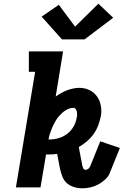

<svg xmlns="http://www.w3.org/2000/svg" viewBox="-20 -1013 668 1038"><path d="M426 5Q403 5 381 -1.5Q359 -8 343 -21.5Q327 -35 318.5 -55.5Q310 -76 305 -98L289 -181Q278 -179 266.5 -178.5Q255 -178 243 -178Q240 -178 236.5 -178Q233 -178 229 -178L199 0H66L170 -625H136V-735H321L281 -491Q295 -501 311 -510Q327 -519 343 -525Q359 -531 375.5 -534.5Q392 -538 409 -538Q438 -538 462.5 -526.5Q487 -515 503 -493.5Q519 -472 524.5 -444.5Q530 -417 526 -389Q521 -363 512 -338Q503 -313 487.5 -290.5Q472 -268 451 -250Q430 -232 406 -218L425 -117Q427 -110 430.5 -102.5Q434 -95 442 -95Q451 -95 458 -101Q465 -107 468 -115L522 -249L628 -213L574 -79Q566 -58 548 -42Q530 -26 510.5 -15.5Q491 -5 469 0Q447 5 426 5ZM248 -259Q273 -259 298 -266.5Q323 -274 344 -290Q365 -306 378 -329.5Q391 -353 395 -378Q397 -386 397 -394Q397 -402 395.5 -409.5Q394 -417 389 -423.5Q384 -430 376 -430Q365 -430 354 -426Q343 -422 333 -415.5Q323 -409 314.5 -401Q306 -393 298 -384Q290 -375 284 -365Q278 -355 272.5 -345Q267 -335 262.5 -324Q258 -313 254 -302.5Q250 -292 247 -281Q244 -270 242 -259Q244 -259 245.5 -259Q247 -259 248 -259ZM315 -800 205 -923 298 -987 386 -869 512 -993 592 -917 437 -800Z"/></svg>

Font: Iosevka Slab XBdEx
Style: Italic
Weight: 800
Width: 7
Italic angle: -9°
Monospace: yes
Designer: Belleve Invis
Foundry: Belleve Invis
Version: Version 11.1.1; ttfautohint (v1.8.3)